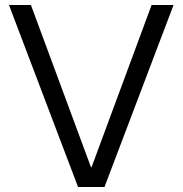

<svg xmlns="http://www.w3.org/2000/svg" viewBox="-20 -750 732 770"><path d="M293 0 16 -730H104L345 -79H347L588 -730H676L399 0Z"/></svg>

Font: M PLUS 2 Thin
Style: Regular
Weight: 400
Version: Version 1.001